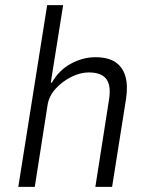

<svg xmlns="http://www.w3.org/2000/svg" viewBox="-20 -725 581 745"><path d="M51 0 163 -705H225L177 -404H181Q208 -452 254.5 -477.5Q301 -503 350 -503Q399 -503 427.5 -484Q456 -465 466.5 -429Q477 -393 469 -341L415 0H350L402 -332Q409 -371 403 -395.5Q397 -420 377.5 -432Q358 -444 325 -444Q292 -444 257.5 -427Q223 -410 197 -382Q171 -354 165 -320L115 0Z"/></svg>

Font: Nunito Sans 7pt Condensed Light
Style: Italic
Weight: 300
Width: 3
Italic angle: -9°
Designer: Vernon Adams
Foundry: Vernon Adams
Version: Version 3.101;gftools[0.9.27]